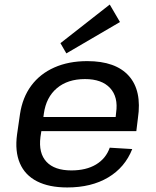

<svg xmlns="http://www.w3.org/2000/svg" viewBox="-20 -817 685 845"><path d="M276 8Q196 8 143 -19Q90 -46 67.5 -98.5Q45 -151 55 -225L68 -315Q79 -388 117.5 -440Q156 -492 219 -520Q282 -548 364 -548Q489 -548 547 -483Q605 -418 587 -297L580 -240H162L158 -214Q149 -143 184.5 -105Q220 -67 294 -67Q359 -67 402.5 -93Q446 -119 463 -167L562 -161Q530 -80 456 -36Q382 8 276 8ZM171 -302H489L491 -321Q501 -390 464.5 -429.5Q428 -469 354 -469Q278 -469 230.5 -429Q183 -389 173 -317ZM508 -720 272 -582 246 -627 463 -797Z"/></svg>

Font: Pathway Extreme 8pt Thin 12pt Medium
Style: Italic
Weight: 500
Italic angle: -8°
Version: Version 1.001;gftools[0.9.26]